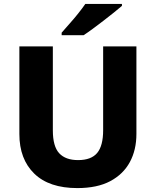

<svg xmlns="http://www.w3.org/2000/svg" viewBox="-20 -951 796 981"><path d="M677 -267Q677 -185 643.5 -123Q610 -61 543.5 -25.5Q477 10 375 10Q231 10 155 -64Q79 -138 79 -266V-714H250V-285Q250 -203 282.5 -168Q315 -133 379 -133Q446 -133 476.5 -169.5Q507 -206 507 -286V-714H677ZM603 -921Q587 -907 562 -887Q537 -867 508.5 -845Q480 -823 453.5 -803.5Q427 -784 407 -771H295V-784Q311 -803 334 -828.5Q357 -854 379 -881.5Q401 -909 416 -931H603Z"/></svg>

Font: Noto Sans Gujarati UI ExtraBold
Style: Regular
Weight: 800
Designer: Jelle Bosma - Monotype Design Team, Universal Thirst
Foundry: Monotype Imaging Inc.
Version: Version 2.106; ttfautohint (v1.8.4.7-5d5b)